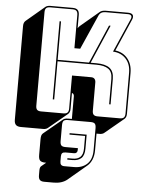

<svg xmlns="http://www.w3.org/2000/svg" viewBox="-73 -786 992 1323"><g transform="rotate(5 423.0 -124.5)"><path d="M442 452Q425 466 401.5 473.5Q378 481 350 481H284Q263 481 253.5 471.5Q244 462 244 440V406Q244 393 247 385.5Q250 378 256 374L286 349H280Q254 349 243.5 338.5Q233 328 233 300V191Q233 175 236 165.5Q239 156 246 150L376 42L375 43Q379 39 387.5 36Q396 33 409 33H436V-122Q436 -132 432 -138Q428 -144 421 -145V-36Q421 -23 417.5 -14Q414 -5 407 1L277 109Q273 113 264.5 116Q256 119 246 119H91Q67 119 56 108Q45 97 45 73V-575Q45 -588 48.5 -597Q52 -606 59 -612L188 -721Q193 -725 201.5 -727.5Q210 -730 220 -730H375Q399 -730 410 -719Q421 -708 421 -684V-593Q424 -597 427 -601.5Q430 -606 434 -609L563 -718Q570 -724 580.5 -727Q591 -730 604 -730H758Q783 -730 791 -717.5Q799 -705 789 -683L693 -463Q747 -456 779 -417Q811 -378 811 -318V-36Q811 -23 807.5 -14Q804 -5 797 1L667 109Q663 113 654.5 116Q646 119 636 119H614V234Q614 271 602.5 298.5Q591 326 571 343ZM303 -90H293V-630H303V-364H520L635 -630H646L531 -364H572Q633 -364 663 -341Q693 -318 693 -266V-90H683V-266Q683 -314 655 -334Q627 -354 572 -354H303ZM375 0Q394 0 402.5 -8.5Q411 -17 411 -36V-265H543Q559 -265 567 -256Q575 -247 575 -231V-36Q575 -17 583.5 -8.5Q592 0 611 0H765Q784 0 792.5 -8.5Q801 -17 801 -36V-318Q801 -378 767.5 -414.5Q734 -451 678 -454L780 -687Q787 -703 781 -711.5Q775 -720 758 -720H604Q585 -720 573 -712.5Q561 -705 554 -687L451 -454H411V-684Q411 -703 402.5 -711.5Q394 -720 375 -720H220Q201 -720 192.5 -711.5Q184 -703 184 -684V-36Q184 -17 192.5 -8.5Q201 0 220 0ZM479 362Q536 362 570 330Q604 298 604 234V82Q604 60 596 51.5Q588 43 567 43H409Q388 43 380 51.5Q372 60 372 82V191Q372 213 380 221.5Q388 230 409 230H495V243Q495 254 489 260.5Q483 267 472 267H413Q397 267 390 274Q383 281 383 297V331Q383 347 390 354.5Q397 362 413 362ZM547 132V229Q547 275 525.5 295Q504 315 464 315H429V305H464Q500 305 518.5 287Q537 269 537 229V142H429V132Z"/></g></svg>

Font: Bungee Shade
Style: Regular
Weight: 400
Designer: David Jonathan Ross
Foundry: David Jonathan Ross
Version: Version 1.000;PS 1.0;hotconv 1.0.72;makeotf.lib2.5.5900